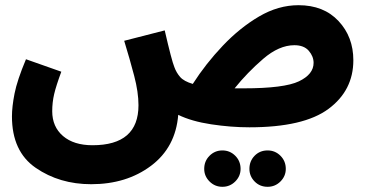

<svg xmlns="http://www.w3.org/2000/svg" viewBox="-20 -477 1422 739"><path d="M940 13Q1149 13 1244.5 -58Q1340 -129 1340 -245Q1340 -335 1283 -396Q1226 -457 1129 -457Q1051 -457 977 -413.5Q903 -370 837.5 -301Q772 -232 722 -154Q688 -164 673.5 -180.5Q659 -197 651 -219Q641 -243 614 -360L458 -320Q480 -248 496.5 -185Q513 -122 513 -72Q513 82 336 82Q264 82 222.5 46.5Q181 11 181 -49Q181 -83 188.5 -115Q196 -147 216 -201L80 -249Q46 -168 36 -117Q26 -66 26 -29Q26 106 117.5 169Q209 232 331 232Q467 232 561.5 161Q656 90 666 -35Q717 -10 793 1.5Q869 13 940 13ZM1113 -303Q1150 -303 1168.5 -281.5Q1187 -260 1187 -235Q1187 -191 1130.5 -164Q1074 -137 918 -137Q899 -137 883 -137Q932 -198 993 -250.5Q1054 -303 1113 -303ZM1010 242Q1039 242 1059.5 221.5Q1080 201 1080 173Q1080 143 1059.5 122.5Q1039 102 1010 102Q980 102 960 122.5Q940 143 940 173Q940 201 960 221.5Q980 242 1010 242ZM836 242Q865 242 885.5 221.5Q906 201 906 173Q906 143 885.5 122.5Q865 102 836 102Q807 102 786.5 122.5Q766 143 766 173Q766 201 786.5 221.5Q807 242 836 242Z"/></svg>

Font: Noto Sans Arabic SemiCondensed Extra
Style: Regular
Weight: 800
Width: 4
Designer: Nadine Chahine - Monotype Design Team
Foundry: Monotype Imaging Inc.
Version: Version 1.902